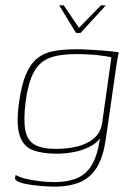

<svg xmlns="http://www.w3.org/2000/svg" viewBox="-20 -586 501 717"><path d="M201 -566H218L275 -482L357 -566H375L281 -463H264ZM180 111Q170 111 146.5 109.5Q123 108 97 104.5Q71 101 53 94.5Q35 88 36 78Q37 76 37.5 72.5Q38 69 38 67Q52 76 78 82Q104 88 132 91Q160 94 180 94Q239 94 275 76Q311 58 330.5 15.5Q350 -27 357 -98L371 -99Q356 -63 326 -44.5Q296 -26 260 -19Q224 -12 192 -12Q137 -12 101.5 -26Q66 -40 53 -81.5Q40 -123 51 -203Q60 -269 77 -308.5Q94 -348 119.5 -368.5Q145 -389 181.5 -395.5Q218 -402 267 -402Q288 -402 312.5 -400.5Q337 -399 360 -397.5Q383 -396 400 -394Q417 -392 424 -390Q422 -386 419.5 -371Q417 -356 414 -337Q411 -318 409 -302L375 -66Q366 -3 343.5 36Q321 75 281.5 93Q242 111 180 111ZM189 -30Q234 -30 270.5 -39.5Q307 -49 331 -69.5Q355 -90 361 -123L396 -372Q386 -375 349.5 -379.5Q313 -384 262 -384Q202 -384 164.5 -369.5Q127 -355 106.5 -317Q86 -279 76 -209Q67 -139 74.5 -100Q82 -61 110 -45.5Q138 -30 189 -30Z"/></svg>

Font: Genos Thin Thin
Style: Italic
Weight: 250
Italic angle: -8°
Version: Version 1.010